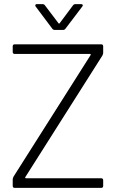

<svg xmlns="http://www.w3.org/2000/svg" viewBox="-20 -916 589 936"><path d="M46 -55 422 -648Q423 -649 422 -651Q421 -653 419 -653H52Q42 -653 42 -663V-690Q42 -700 52 -700H473Q483 -700 483 -690V-658Q483 -653 479 -645L103 -52Q102 -51 103 -49Q104 -47 106 -47H473Q483 -47 483 -37V-10Q483 0 473 0H52Q42 0 42 -10V-42Q42 -47 46 -55ZM152 -890Q152 -892 154 -894Q156 -896 160 -896H186Q195 -896 199 -890L265 -803Q266 -801 268 -801Q270 -801 271 -803L336 -890Q340 -896 349 -896H375Q381 -896 383 -892.5Q385 -889 381 -884L299 -776Q295 -770 286 -770H248Q239 -770 235 -776L154 -884Q152 -886 152 -890Z"/></svg>

Font: Barlow Light
Style: Regular
Weight: 300
Designer: Jeremy Tribby
Foundry: Tribby Type
Version: Version 1.422